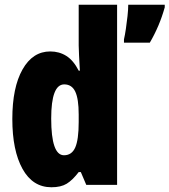

<svg xmlns="http://www.w3.org/2000/svg" viewBox="-20 -780 715 810"><path d="M197 10Q118 10 75 -67.5Q32 -145 32 -278Q32 -411 75 -487Q118 -563 192 -563Q230 -563 260 -544Q290 -525 312 -482H317Q315 -520 313.5 -546Q312 -572 312 -588V-760H474V0H344L321 -54H312Q286 -20 261.5 -5Q237 10 197 10ZM250 -125Q283 -125 297.5 -158Q312 -191 312 -265V-297Q312 -363 297.5 -393.5Q283 -424 251 -424Q196 -424 196 -280Q196 -125 250 -125ZM675 -749Q653 -670 612 -600H503V-614Q507 -631 511 -658Q515 -685 518 -712.5Q521 -740 521 -760H675Z"/></svg>

Font: Noto Sans Khmer UI ExtraCondensed Black
Style: Regular
Weight: 900
Width: 2
Designer: Danh Hong and the Monotype Design Team
Foundry: Monotype Imaging Inc.
Version: Version 2.002; ttfautohint (v1.8.4.7-5d5b)